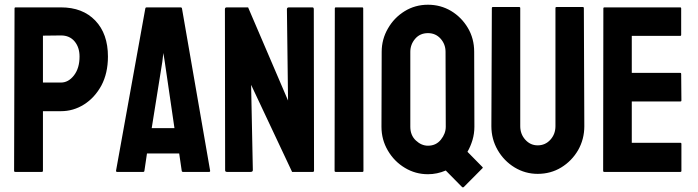

<svg xmlns="http://www.w3.org/2000/svg" viewBox="-20 -727 2951 812"><path d="M156.7 0H44.4Q39.6 0 39.6 -4.9L41.5 -691.9Q41.5 -695.8 45.4 -695.8H237.8Q329.6 -695.8 383.1 -639.9Q436.5 -584 436.5 -487.8Q436.5 -417.5 408.7 -365.2Q380.4 -313.5 335.4 -285.2Q290.5 -256.8 237.8 -256.8H161.6V-4.9Q161.6 0 156.7 0ZM237.8 -577.1 161.6 -576.2V-377.9H237.8Q269.5 -377.9 293 -408.4Q316.4 -439 316.4 -487.8Q316.4 -526.9 295.4 -552Q274.4 -577.1 237.8 -577.1Z M470.7 -4.9 594.7 -691.9Q595.7 -695.8 599.6 -695.8H744.6Q748.5 -695.8 749.5 -691.9L868.7 -4.9Q869.1 0 864.7 0H753.9Q749 0 748.5 -4.9L737.8 -78.1H601.6L590.8 -4.9Q590.3 0 585.9 0H474.6Q470.7 0 470.7 -4.9ZM676.8 -465.8 670.9 -502.9 666.5 -465.8 621.6 -185.1H717.8Z M1040 0H939.9Q932.1 0 932.1 -6.8L931.2 -688Q931.2 -695.8 939 -695.8H1029.3L1198.2 -301.8L1193.4 -688Q1193.4 -695.8 1202.1 -695.8H1301.3Q1307.1 -695.8 1307.1 -688L1308.1 -5.9Q1308.1 0 1303.2 0H1215.3L1042 -368.2L1049.3 -7.8Q1049.3 0 1040 0Z M1513.2 0H1399.9Q1395 0 1395 -4.9L1396 -691.9Q1396 -695.8 1399.9 -695.8H1512.2Q1516.1 -695.8 1516.1 -691.9L1517.1 -4.9Q1517.1 0 1513.2 0Z M1934.1 64 1865.2 -5.9Q1828.6 9.8 1790 9.8Q1736.8 9.8 1692.4 -17.1Q1647.5 -43.9 1620.4 -90.1Q1593.3 -136.2 1593.3 -190.9L1594.2 -507.8Q1594.2 -561 1620.6 -606.4Q1646.5 -651.9 1690.9 -679.4Q1735.4 -707 1790 -707Q1843.3 -707 1887.7 -680.7Q1932.1 -653.8 1958.7 -608.9Q1985.4 -564 1985.4 -507.8L1986.3 -190.9Q1986.3 -162.1 1978.3 -135Q1970.2 -107.9 1957 -85L2019 -22Q2023.9 -18.1 2020 -15.1L1941.4 64Q1938 66.9 1934.1 64ZM1790 -110.8Q1824.2 -110.8 1844.7 -136.5Q1865.2 -162.1 1865.2 -190.9L1864.3 -507.8Q1864.3 -540 1843.3 -563.5Q1822.3 -586.9 1790 -586.9Q1756.3 -586.9 1735.8 -563Q1715.3 -539.1 1715.3 -507.8V-190.9Q1715.3 -154.8 1738.8 -132.8Q1762.2 -110.8 1790 -110.8Z M2253.9 8.3Q2201.2 8.3 2156.2 -19Q2111.3 -46.4 2084.7 -92.5Q2058.1 -138.7 2058.1 -193.4L2060.1 -693.4Q2060.1 -697.3 2064 -697.3H2176.3Q2180.2 -697.3 2180.2 -693.4V-193.4Q2180.2 -159.7 2201.7 -136Q2223.1 -112.3 2253.9 -112.3Q2286.1 -112.3 2307.6 -136Q2329.1 -159.7 2329.1 -193.4V-693.4Q2329.1 -697.3 2333 -697.3H2445.3Q2449.2 -697.3 2449.2 -693.4L2451.2 -193.4Q2451.2 -138.2 2424.8 -91.8Q2397.9 -45.9 2353.5 -18.8Q2309.1 8.3 2253.9 8.3Z M2857.9 0H2534.7Q2530.8 0 2530.8 -4.9L2531.7 -691.9Q2531.7 -695.8 2535.6 -695.8H2856.9Q2860.8 -695.8 2860.8 -690.9V-579.1Q2860.8 -575.2 2856.9 -575.2H2651.9V-418.9H2856.9Q2860.8 -418.9 2860.8 -415L2861.8 -301.8Q2861.8 -297.9 2857.9 -297.9H2651.9V-123H2857.9Q2861.8 -123 2861.8 -118.2V-3.9Q2861.8 0 2857.9 0Z"/></svg>

Font: WRV
Style: Display
Weight: 400
Designer: Will Viles x Danh Hong
Version: Version 8.001; ttfautohint (v1.8.3)